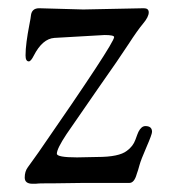

<svg xmlns="http://www.w3.org/2000/svg" viewBox="-20 -446 418 466"><path d="M180 -2H294C302 -2 308 -9.3 312 -24C314 -29.3 316.2 -36.3 318.5 -45C320.8 -53.7 326.5 -68.3 335.5 -89C344.5 -109.7 349 -122 349 -126C349 -135.3 343.7 -140 333 -140C326.3 -140 320.7 -135.3 316 -126C314.7 -123.3 312.2 -116.8 308.5 -106.5C304.8 -96.2 298 -87.3 288 -80C275.3 -70 251.3 -65 216 -65L167 -64C134.3 -64 118 -67 118 -73C118 -81 125.8 -96.8 141.5 -120.5L217.5 -230.5C252.5 -280.2 277.3 -316.3 292 -339C306.7 -361.7 318.5 -378.3 327.5 -389C336.5 -399.7 341 -408.7 341 -416C341 -422.7 337 -426 329 -426L182 -423L75 -426C63 -426 56.3 -420 55 -408C55 -406 53.7 -398.2 51 -384.5C48.3 -370.8 46.2 -357.7 44.5 -345C42.8 -332.3 42 -321.2 42 -311.5C42 -301.8 44.7 -297 50 -297C53.3 -297 57.3 -301.7 62 -311C76 -338.3 92.7 -352.7 112 -354L234 -361C249.3 -361 257 -359.3 257 -356C257 -346 196 -253 74 -77L61.5 -59.5L47.5 -40C42.5 -33.3 40 -25 40 -15C40 -5 46.3 0 59 0H66C70.7 -0.7 78.7 -1 90 -1H107Z"/></svg>

Font: Sorts Mill Goudy
Style: Regular
Weight: 400
Version: Version 003.101